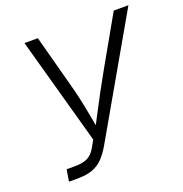

<svg xmlns="http://www.w3.org/2000/svg" viewBox="-130 -844 917 960"><g transform="rotate(-20 328.0 -364.0)"><path d="M75.2 0 85.4 -62.5H131.3Q170.9 -62.5 196.5 -74.7Q222.2 -86.9 240.7 -120.1L261.2 -156.7L103 -727.5H174.3L245.1 -462.9Q259.3 -412.1 269 -367.2Q278.8 -322.3 286.6 -279.5Q294.4 -236.8 302.7 -192.9H283.7Q307.1 -237.3 329.1 -279.8Q351.1 -322.3 375.2 -366.9Q399.4 -411.6 428.2 -462.9L578.1 -727.5H656.2L301.3 -108.9Q281.7 -75.2 259 -50.5Q236.3 -25.9 203.4 -12.9Q170.4 0 120.1 0Z"/></g></svg>

Font: Inter Light
Style: Italic
Weight: 300
Italic angle: -9.3988°
Designer: Rasmus Andersson
Foundry: rsms
Version: Version 4.001;git-66647c0bb